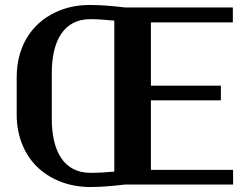

<svg xmlns="http://www.w3.org/2000/svg" viewBox="-20 -741 1008 771"><path d="M47 -281C47 -190 81 -118 129 -71C178 -24 250 10 343 10C392 10 439 5 483 0H916V-59H586V-338H867V-397H586V-651H915V-711H483C440 -716 391 -721 342 -721C298 -721 258 -714 222 -700C120 -660 47 -569 47 -430ZM188 -264V-448C188 -578 237 -664 342 -664C376 -664 409 -661 439 -658V-52C408 -49 376 -47 343 -47C237 -47 188 -133 188 -264Z"/></svg>

Font: Aerodynamic
Style: Regular
Weight: 500
Designer: Google
Version: Version 2.000980; 2014